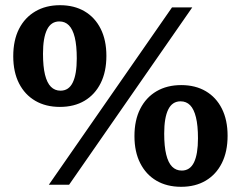

<svg xmlns="http://www.w3.org/2000/svg" viewBox="-20 -711 928 739"><path d="M168 0 642 -682.5H720L246 0ZM213 -362Q245 -362 260.2 -393.8Q275.5 -425.5 275.5 -486Q275.5 -535.5 267.8 -567Q260 -598.5 245.2 -613.5Q230.5 -628.5 208.5 -628.5Q176.5 -628.5 161 -597Q145.5 -565.5 145.5 -504.5Q145.5 -455 153.2 -423.5Q161 -392 176 -377Q191 -362 213 -362ZM210.5 -299.5Q156 -299.5 115.8 -323Q75.5 -346.5 53.2 -390.2Q31 -434 31 -494.5Q31 -556 53.2 -599.8Q75.5 -643.5 116 -667.2Q156.5 -691 211 -691Q265.5 -691 305.5 -667.5Q345.5 -644 367.5 -600.2Q389.5 -556.5 389.5 -496Q389.5 -435 367.5 -391Q345.5 -347 305.5 -323.2Q265.5 -299.5 210.5 -299.5ZM679.5 -54.5Q711.5 -54.5 726.8 -86.2Q742 -118 742 -178.5Q742 -228 734.2 -259.5Q726.5 -291 711.8 -306Q697 -321 675 -321Q643 -321 627.5 -289.5Q612 -258 612 -197Q612 -147.5 619.8 -116Q627.5 -84.5 642.5 -69.5Q657.5 -54.5 679.5 -54.5ZM677 8Q622.5 8 582.2 -15.5Q542 -39 519.8 -82.8Q497.5 -126.5 497.5 -187Q497.5 -248.5 519.8 -292.2Q542 -336 582.5 -359.8Q623 -383.5 677.5 -383.5Q732 -383.5 772 -360Q812 -336.5 834 -292.8Q856 -249 856 -188.5Q856 -127.5 834 -83.5Q812 -39.5 772 -15.8Q732 8 677 8Z"/></svg>

Font: Newsreader
Style: Bold
Weight: 700
Designer: Hugues Gentile
Foundry: Production Type
Version: Version 1.003